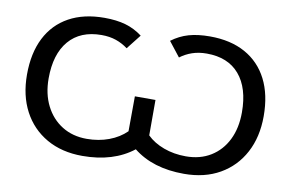

<svg xmlns="http://www.w3.org/2000/svg" viewBox="-75 -830 1467 972"><g transform="rotate(10 659.0 -344.0)"><path d="M607.9 -153.8 608.9 -333.5H714.8V-151.4Q749 -117.7 801.3 -98.4Q853.5 -79.1 915 -79.1Q988.3 -79.1 1042.7 -112.5Q1097.2 -146 1127 -206.3Q1156.7 -266.6 1156.7 -347.2Q1156.7 -472.7 1098.1 -541.3Q1039.6 -609.9 930.2 -609.9Q889.2 -609.9 855.7 -598.4Q822.3 -586.9 794.4 -565.9L735.4 -641.1Q775.9 -671.4 822.3 -684.8Q868.7 -698.2 931.2 -698.2Q1037.6 -698.2 1113 -656.5Q1188.5 -614.7 1228.5 -536.4Q1268.6 -458 1268.6 -347.2Q1268.6 -240.2 1225.8 -159.9Q1183.1 -79.6 1105.2 -34.9Q1027.3 9.8 920.9 9.8Q760.7 9.8 660.2 -70.3Q558.1 9.8 398.9 9.8Q293 9.8 214.8 -34.9Q136.7 -79.6 94.2 -159.9Q51.8 -240.2 51.8 -347.2Q51.8 -458 91.6 -536.4Q131.3 -614.7 207 -656.5Q282.7 -698.2 389.2 -698.2Q451.2 -698.2 497.8 -684.8Q544.4 -671.4 584.5 -641.1L525.4 -565.9Q497.6 -586.9 464.4 -598.4Q431.2 -609.9 389.6 -609.9Q280.8 -609.9 221.9 -541Q163.1 -472.2 163.1 -347.2Q163.1 -267.6 193.6 -207.3Q224.1 -147 278.6 -113Q333 -79.1 405.3 -79.1Q466.8 -79.1 519.3 -98.6Q571.8 -118.2 607.9 -153.8Z"/></g></svg>

Font: Arimo Medium
Style: Regular
Weight: 500
Designer: Steve Matteson
Foundry: Monotype Imaging Inc.
Version: Version 1.33